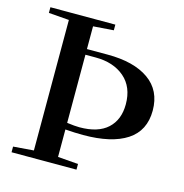

<svg xmlns="http://www.w3.org/2000/svg" viewBox="-100 -756 813 848"><g transform="rotate(15 306.5 -331.5)"><path d="M27.3 0V-25.9L120.6 -33.2V-629.9L27.3 -637.2V-663.1H324.2V-637.2L231 -630.4V-526.4H325.7Q446.3 -526.4 514.2 -478.5Q582 -430.7 582 -338.9Q582 -246.6 512.2 -200.9Q442.4 -155.3 312.5 -155.3Q275.4 -155.3 231 -158.7V-33.2L324.2 -25.9V0ZM231 -500.5V-189Q267.1 -184.1 288.1 -184.1Q373 -184.1 416.5 -224.1Q460 -264.2 460 -335Q460 -414.1 409.7 -457.3Q359.4 -500.5 277.3 -500.5Z"/></g></svg>

Font: Elstob 14pt Medium
Style: Regular
Weight: 500
Designer: Peter S. Baker
Version: Version 1.015